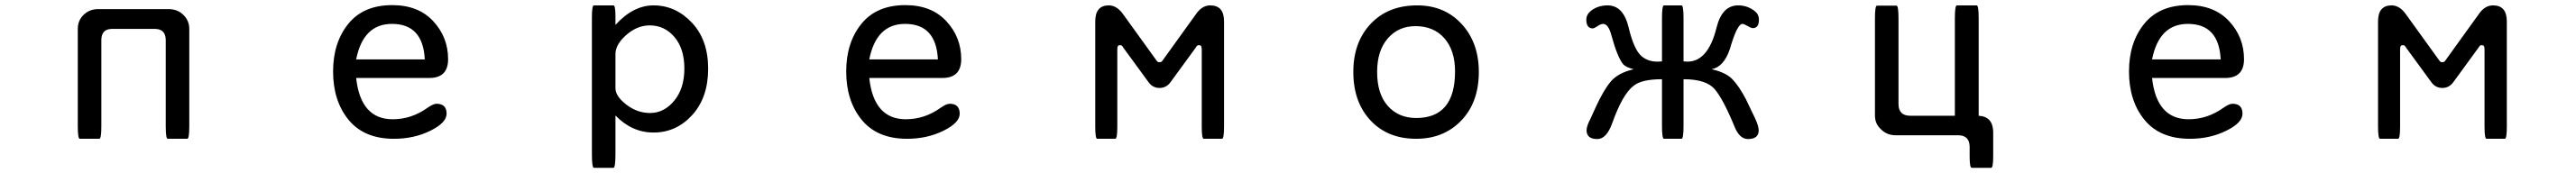

<svg xmlns="http://www.w3.org/2000/svg" viewBox="-20 -520 10040 675"><path d="M626 -365.2Q625 -406.2 585 -407.2H415Q376 -406.2 375 -365.2V-27.3Q375 21.5 367.2 21.5Q367.2 21.5 291 21.5Q283.2 21.5 283.2 -27.3V-407.2Q283.2 -440.4 306.2 -462.4Q329.1 -484.4 362.3 -484.4H637.7Q671.9 -484.4 694.8 -461.9Q717.8 -439.5 717.8 -407.2V-27.3Q717.8 21.5 710 21.5H633.8Q626 21.5 626 -27.3V-365.2Z M1368.2 -215.8Q1385.7 -54.7 1510.7 -54.7Q1584 -54.7 1646.5 -99.6Q1668.9 -115.2 1681.6 -115.2Q1720.7 -115.2 1720.7 -76.2Q1720.7 -41 1657.2 -9.8Q1593.8 21.5 1515.6 21.5Q1399.4 21.5 1338.9 -52.2Q1278.3 -126 1278.3 -241.2Q1278.3 -353.5 1337.4 -426.8Q1396.5 -500 1508.8 -500Q1610.4 -500 1668.5 -437.5Q1726.6 -375 1726.6 -289.1Q1726.6 -215.8 1653.3 -215.8H1368.2ZM1368.2 -288.1H1635.7Q1628.9 -426.8 1507.8 -426.8Q1395.5 -426.8 1368.2 -288.1Z M2378.9 -422.9Q2448.2 -499 2527.3 -499Q2613.3 -499 2676.8 -431.6Q2740.2 -364.3 2740.2 -252Q2740.2 -139.6 2678.2 -71.3Q2616.2 -2.9 2527.3 -2.9Q2443.4 -2.9 2378.9 -69.3V80.1Q2378.9 134.8 2371.1 134.8Q2371.1 134.8 2294.9 134.8Q2287.1 134.8 2287.1 80.1V-452.1Q2287.1 -499 2294.9 -499H2371.1Q2378.9 -499 2378.9 -456.1V-422.9ZM2378.9 -175.8Q2378.9 -144.5 2421.4 -111.8Q2463.9 -79.1 2513.7 -79.1Q2568.4 -79.1 2607.9 -127Q2647.5 -174.8 2647.5 -252.4Q2647.5 -330.1 2608.9 -375.5Q2570.3 -420.9 2512.7 -420.9Q2463.9 -420.9 2421.9 -384.3Q2379.9 -347.7 2378.9 -310.5V-175.8Z M3368.2 -215.8Q3385.7 -54.7 3510.7 -54.7Q3584 -54.7 3646.5 -99.6Q3668.9 -115.2 3681.6 -115.2Q3720.7 -115.2 3720.7 -76.2Q3720.7 -41 3657.2 -9.8Q3593.8 21.5 3515.6 21.5Q3399.4 21.5 3338.9 -52.2Q3278.3 -126 3278.3 -241.2Q3278.3 -353.5 3337.4 -426.8Q3396.5 -500 3508.8 -500Q3610.4 -500 3668.5 -437.5Q3726.6 -375 3726.6 -289.1Q3726.6 -215.8 3653.3 -215.8H3368.2ZM3368.2 -288.1H3635.7Q3628.9 -426.8 3507.8 -426.8Q3395.5 -426.8 3368.2 -288.1Z M4486.3 -286.1Q4490.2 -280.3 4492.7 -278.8Q4495.1 -277.3 4499 -277.3Q4504.9 -277.3 4507.3 -279.3Q4509.8 -281.2 4513.7 -287.1L4641.6 -464.8Q4665 -499 4697.3 -499Q4751 -499 4751 -436.5V-26.4Q4751 21.5 4743.2 21.5Q4743.2 21.5 4671.9 21.5Q4664.1 21.5 4664.1 -26.4V-326.2Q4664.1 -336.9 4661.6 -340.3Q4659.2 -343.8 4653.3 -343.8Q4649.4 -343.8 4647 -342.3Q4644.5 -340.8 4640.6 -334L4543 -200.2Q4526.4 -176.8 4499.5 -176.8Q4472.7 -176.8 4456.1 -200.2L4358.4 -334Q4354.5 -340.8 4352.1 -342.3Q4349.6 -343.8 4345.7 -343.8Q4339.8 -343.8 4337.4 -340.3Q4335 -336.9 4335 -326.2V-26.4Q4335 21.5 4327.1 21.5H4256.8Q4249 21.5 4249 -26.4V-436.5Q4249 -499 4301.8 -499Q4333 -499 4357.4 -464.8L4486.3 -286.1Z M5503.9 -499Q5610.4 -499 5677.2 -426.3Q5744.1 -353.5 5744.1 -239.3Q5744.1 -121.1 5675.8 -49.8Q5607.4 21.5 5500 21.5Q5388.7 21.5 5321.8 -50.3Q5254.9 -122.1 5254.9 -239.3Q5254.9 -355.5 5322.8 -427.2Q5390.6 -499 5503.9 -499ZM5497.1 -418Q5430.7 -418 5389.2 -370.1Q5347.7 -322.3 5347.7 -239.3Q5347.7 -153.3 5389.6 -106.4Q5431.6 -59.6 5500 -59.6Q5651.4 -59.6 5651.4 -241.2Q5651.4 -323.2 5609.9 -370.6Q5568.4 -418 5497.1 -418Z M6458 -280.3V-448.2Q6458 -499 6465.8 -499Q6465.8 -499 6534.2 -499Q6542 -499 6542 -448.2V-280.3H6544.9Q6635.7 -269.5 6670.9 -413.1Q6692.4 -499 6754.9 -499Q6793.9 -499 6823.2 -473.6Q6835.9 -461.9 6835.9 -443.4Q6835.9 -410.2 6811.5 -410.2Q6805.7 -410.2 6785.2 -421.9Q6776.4 -426.8 6771.5 -426.8Q6751 -426.8 6722.7 -329.1Q6699.2 -258.8 6651.4 -250Q6707 -237.3 6732.4 -210.9Q6757.8 -184.6 6784.2 -134.8L6820.3 -59.6Q6835 -28.3 6835 -11.7Q6835 22.5 6793 22.5Q6759.8 22.5 6740.2 -27.3Q6697.3 -131.8 6664.1 -171.4Q6630.9 -210.9 6542 -210.9V-29.3Q6542 21.5 6534.2 21.5H6465.8Q6458 21.5 6458 -29.3V-210.9Q6378.9 -210.9 6347.7 -185.5Q6304.7 -153.3 6264.6 -41Q6242.2 22.5 6206.1 22.5Q6164.1 22.5 6164.1 -11.7Q6164.1 -28.3 6179.7 -57.6L6199.2 -100.6Q6229.5 -167 6257.8 -201.2Q6286.1 -235.4 6347.7 -250Q6318.4 -256.8 6306.6 -269.5Q6284.2 -296.9 6260.7 -382.8Q6249 -426.8 6228.5 -426.8Q6219.7 -426.8 6205.1 -417Q6193.4 -409.2 6188.5 -409.2Q6163.1 -409.2 6163.1 -443.4Q6163.1 -462.9 6180.7 -477.5Q6208 -499 6246.1 -499Q6307.6 -499 6328.1 -412.6Q6348.6 -326.2 6378.4 -300.8Q6408.2 -275.4 6454.1 -280.3H6458Z M7599.6 -68.4V-448.2Q7599.6 -499 7607.4 -499Q7607.4 -499 7684.6 -499Q7692.4 -499 7692.4 -448.2V-68.4Q7747.1 -65.4 7749 -6.8V88.9Q7749 134.8 7741.2 134.8H7665Q7657.2 134.8 7657.2 88.9V51.8Q7656.2 8.8 7614.3 7.8H7369.1Q7333 7.8 7309.6 -17.6Q7288.1 -38.1 7288.1 -69.3V-447.3Q7288.1 -498 7295.9 -498H7372.1Q7379.9 -498 7379.9 -447.3V-114.3Q7379.9 -68.4 7425.8 -68.4H7599.6Z M8368.2 -215.8Q8385.7 -54.7 8510.7 -54.7Q8584 -54.7 8646.5 -99.6Q8668.9 -115.2 8681.6 -115.2Q8720.7 -115.2 8720.7 -76.2Q8720.7 -41 8657.2 -9.8Q8593.8 21.5 8515.6 21.5Q8399.4 21.5 8338.9 -52.2Q8278.3 -126 8278.3 -241.2Q8278.3 -353.5 8337.4 -426.8Q8396.5 -500 8508.8 -500Q8610.4 -500 8668.5 -437.5Q8726.6 -375 8726.6 -289.1Q8726.6 -215.8 8653.3 -215.8H8368.2ZM8368.2 -288.1H8635.7Q8628.9 -426.8 8507.8 -426.8Q8395.5 -426.8 8368.2 -288.1Z M9486.3 -286.1Q9490.2 -280.3 9492.7 -278.8Q9495.1 -277.3 9499 -277.3Q9504.9 -277.3 9507.3 -279.3Q9509.8 -281.2 9513.7 -287.1L9641.6 -464.8Q9665 -499 9697.3 -499Q9751 -499 9751 -436.5V-26.4Q9751 21.5 9743.2 21.5Q9743.2 21.5 9671.9 21.5Q9664.1 21.5 9664.1 -26.4V-326.2Q9664.1 -336.9 9661.6 -340.3Q9659.2 -343.8 9653.3 -343.8Q9649.4 -343.8 9647 -342.3Q9644.5 -340.8 9640.6 -334L9543 -200.2Q9526.4 -176.8 9499.5 -176.8Q9472.7 -176.8 9456.1 -200.2L9358.4 -334Q9354.5 -340.8 9352.1 -342.3Q9349.6 -343.8 9345.7 -343.8Q9339.8 -343.8 9337.4 -340.3Q9335 -336.9 9335 -326.2V-26.4Q9335 21.5 9327.1 21.5H9256.8Q9249 21.5 9249 -26.4V-436.5Q9249 -499 9301.8 -499Q9333 -499 9357.4 -464.8L9486.3 -286.1Z"/></svg>

Font: YuPearl-Regular
Style: Regular
Weight: 400
Designer: Max Yao
Foundry: Max-Everyday
Version: Version 1.011; ttfautohint (v1.8.3)